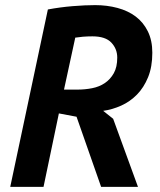

<svg xmlns="http://www.w3.org/2000/svg" viewBox="-20 -730 624 750"><path d="M167 -693Q215 -702 264 -706Q313 -710 352 -710Q398 -710 439 -699Q480 -688 510 -665.5Q540 -643 557.5 -607.5Q575 -572 575 -524Q575 -469 558.5 -428.5Q542 -388 515 -360.5Q488 -333 453.5 -317.5Q419 -302 383 -297L422 -266L519 0H375L279 -274L210 -287L150 0H20ZM230 -380H283Q312 -380 340 -385.5Q368 -391 389.5 -405.5Q411 -420 424.5 -444Q438 -468 438 -505Q438 -539 415 -563.5Q392 -588 341 -588Q321 -588 303.5 -586.5Q286 -585 274 -583Z"/></svg>

Font: PT Sans
Style: Bold Italic
Weight: 700
Italic angle: -12°
Designer: A.Korolkova, O.Umpeleva, V.Yefimov
Foundry: ParaType Ltd
Version: Version 2.003W OFL